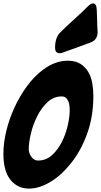

<svg xmlns="http://www.w3.org/2000/svg" viewBox="-49 -1105 594 1129"><path d="M318 -795Q309 -792 302 -792Q275 -792 275 -824V-834Q275 -845 276 -848Q281 -887 301 -910L342 -950Q374 -980 404 -1007Q434 -1034 462 -1062L466 -1066Q485 -1085 498 -1085Q519 -1085 520 -1046L522 -993Q522 -979 522.5 -964Q523 -949 524 -935L525 -919Q525 -897 516.5 -881.5Q508 -866 488 -857L469 -850Q403 -825 337 -802ZM121 4Q55 4 13 -47Q-29 -98 -29 -201Q-29 -264 -12 -334.5Q5 -405 36 -472.5Q67 -540 109.5 -598Q152 -656 204 -695Q275 -748 349 -748Q395 -748 424 -729.5Q453 -711 470 -682Q487 -653 493.5 -616Q500 -579 500 -541Q500 -420 463.5 -319Q427 -218 369 -146Q311 -73 246 -34.5Q181 4 121 4ZM175 -161Q222 -161 257 -193Q292 -225 315 -271Q338 -317 349.5 -368Q361 -419 361 -457Q361 -469 359.5 -483Q358 -497 353 -509Q348 -521 339 -529.5Q330 -538 314 -538Q266 -538 230 -504Q194 -470 169.5 -421Q145 -372 132.5 -319Q120 -266 120 -227Q120 -205 135.5 -183Q151 -161 175 -161Z"/></svg>

Font: Bangerz 2
Style: Regular
Weight: 400
Designer: vernon adams
Foundry: Vernon Adams
Version: Version 2.10;December 28, 2023;FontCreator 13.0.0.2683 64-bi